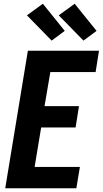

<svg xmlns="http://www.w3.org/2000/svg" viewBox="-20 -1006 549 1026"><path d="M8 0 129 -735H509L491 -621H249L218 -439H402L384 -325H200L165 -114H407L388 0ZM426 -789 294 -924 379 -986 496 -841ZM256 -789 124 -924 209 -986 326 -841Z"/></svg>

Font: Iosevka Heavy
Style: Italic
Weight: 900
Italic angle: -9°
Monospace: yes
Designer: Belleve Invis
Foundry: Belleve Invis
Version: Version 32.5.0; ttfautohint (v1.8.4)